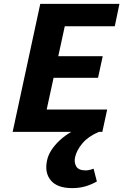

<svg xmlns="http://www.w3.org/2000/svg" viewBox="-20 -678 634 987"><path d="M506 0H45L187 -658H594L570 -543H313L220 -115H531ZM151 -278 176 -389H508L484 -278ZM351 289Q274 289 241 249Q208 209 222 146Q233 94 287.5 43Q342 -8 450 -49L488 0Q434 23 404 58.5Q374 94 366 130Q360 157 372 177.5Q384 198 421 198Q430 198 440.5 195.5Q451 193 461 189L478 255Q447 272 417 280.5Q387 289 351 289Z"/></svg>

Font: Ysabeau ExtraBold
Style: Italic
Weight: 800
Italic angle: -12°
Designer: Christian Thalmann (Catharsis Fonts)
Version: Version 2.002